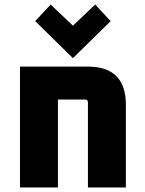

<svg xmlns="http://www.w3.org/2000/svg" viewBox="-20 -825 638 845"><path d="M68 0V-532H366Q534 -532 534 -364V0H367V-374Q367 -387 354 -387H235V0ZM135 -732 203 -805 301 -712 399 -805 467 -732 301 -569Z"/></svg>

Font: Oxanium ExtraLight ExtraBold
Style: Regular
Weight: 800
Version: Version 2.000